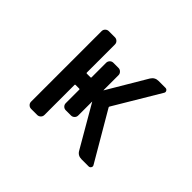

<svg xmlns="http://www.w3.org/2000/svg" viewBox="-141 -1029 1283 1283"><g transform="rotate(45 500.0 -388.0)"><path d="M731.4 -20.5Q696.3 -20.5 679.7 -49.8L509.8 -342.8L508.8 -343.8V-342.8V-211.9Q508.8 -197.3 498.5 -187.5Q488.3 -177.7 474.6 -177.7H425.8Q411.1 -177.7 401.4 -187.5Q391.6 -197.3 391.6 -211.9V-338.9Q391.6 -343.8 386.7 -343.8H351.6Q346.7 -343.8 346.7 -338.9V-54.7Q346.7 -40 336.4 -30.3Q326.2 -20.5 312.5 -20.5H254.9Q241.2 -20.5 231 -30.3Q220.7 -40 220.7 -54.7V-720.7Q220.7 -735.4 231 -745.1Q241.2 -754.9 254.9 -754.9H312.5Q326.2 -754.9 336.4 -745.1Q346.7 -735.4 346.7 -720.7V-455.1Q346.7 -450.2 351.6 -450.2H386.7Q391.6 -450.2 391.6 -455.1V-592.8Q391.6 -606.4 401.4 -616.7Q411.1 -627 425.8 -627H474.6Q488.3 -627 498.5 -616.7Q508.8 -606.4 508.8 -592.8V-451.2L509.8 -450.2L672.9 -725.6Q691.4 -754.9 725.6 -754.9H790Q801.8 -754.9 807.6 -745.1Q813.5 -735.4 807.6 -725.6L614.3 -401.4Q612.3 -397.5 614.3 -393.6L815.4 -49.8Q818.4 -44.9 818.4 -40Q818.4 -35.2 815.4 -30.3Q809.6 -20.5 797.9 -20.5Z"/></g></svg>

Font: Rounded-L Mgen+ 1m medium
Style: Regular
Weight: 500
Designer: [Source Han Sans]
Ryoko NISHIZUKA  (kana & ideographs); Paul D. Hunt (Latin, Greek & Cyrillic); Wenlong ZHANG  (bopomofo
Version: Version 1.059.20150602